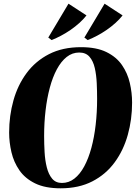

<svg xmlns="http://www.w3.org/2000/svg" viewBox="-20 -1008 736 1040"><path d="M308.5 12Q224.5 12 170 -14.8Q115.5 -41.5 85 -85.8Q54.5 -130 42 -183.5Q29.5 -237 29.5 -290Q29.5 -381 52.8 -464Q76 -547 124 -612Q172 -677 245.5 -714.8Q319 -752.5 419 -752.5Q502.5 -752.5 556.5 -726Q610.5 -699.5 640.8 -655.5Q671 -611.5 683.2 -558.5Q695.5 -505.5 695.5 -452.5Q695.5 -361 672.2 -277.5Q649 -194 601.2 -128.8Q553.5 -63.5 480.5 -25.8Q407.5 12 308.5 12ZM315.5 -17Q353 -17 383.2 -40.8Q413.5 -64.5 436.5 -107.2Q459.5 -150 475 -207.2Q490.5 -264.5 498.2 -332Q506 -399.5 506 -472Q506 -513.5 504 -557.5Q502 -601.5 493.5 -639.2Q485 -677 465 -700.2Q445 -723.5 409 -723.5Q371.5 -723.5 341.2 -699.5Q311 -675.5 288 -632.8Q265 -590 249.8 -533Q234.5 -476 226.8 -409.5Q219 -343 219 -271.5Q219 -229 221.5 -184.2Q224 -139.5 233.5 -101.5Q243 -63.5 262.5 -40.2Q282 -17 315.5 -17ZM241.5 -804.5 351 -988 448.5 -924.5Q431.5 -903 409.5 -883.2Q387.5 -863.5 362.5 -846.2Q337.5 -829 311.2 -815Q285 -801 259.5 -791ZM437 -804.5 546.5 -988 644 -924.5Q627 -903 605 -883.2Q583 -863.5 558 -846.2Q533 -829 506.8 -815Q480.5 -801 455 -791Z"/></svg>

Font: Merriweather 144pt Black
Style: Italic
Weight: 900
Italic angle: -7.8°
Version: Version 2.101